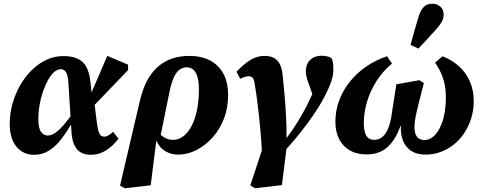

<svg xmlns="http://www.w3.org/2000/svg" viewBox="-20 -813 2582 1027"><path d="M163 15Q104 15 68 -28.5Q32 -72 32 -151Q32 -206 47 -259Q62 -312 88.5 -358Q115 -404 151 -439Q187 -474 229.5 -493.5Q272 -513 319 -513Q367 -513 397.5 -498Q428 -483 443.5 -452Q459 -421 464 -374L471 -306L481 -294L498 -158Q504 -112 512.5 -97Q521 -82 537 -82Q549 -82 560 -88.5Q571 -95 585 -108L614 -71Q584 -32 547 -8.5Q510 15 466 15Q435 15 412.5 2.5Q390 -10 377 -38.5Q364 -67 362 -113L346 -367Q344 -409 333.5 -426Q323 -443 305 -443Q287 -443 269.5 -427.5Q252 -412 237 -385Q222 -358 210 -323.5Q198 -289 191.5 -251Q185 -213 185 -176Q185 -128 199.5 -108Q214 -88 235 -88Q255 -88 277 -103.5Q299 -119 324 -148.5Q349 -178 377 -219L390 -156H366Q337 -107 307 -68Q277 -29 241.5 -7Q206 15 163 15ZM466 -231 446 -264 554 -514 665 -467V-438Z M648 194 622 180 730 -281Q758 -397 824 -455.5Q890 -514 993 -514Q1055 -514 1101.5 -490.5Q1148 -467 1174 -420.5Q1200 -374 1200 -303Q1200 -234 1177 -176Q1154 -118 1115 -75.5Q1076 -33 1029 -9.5Q982 14 934 14Q888 14 854 -11.5Q820 -37 807 -89L825 -106Q841 -88 861 -76.5Q881 -65 906 -65Q930 -65 951.5 -78Q973 -91 990 -115Q1007 -139 1019 -172Q1031 -205 1037.5 -246.5Q1044 -288 1044 -335Q1044 -395 1027 -424Q1010 -453 979 -453Q958 -453 940.5 -440.5Q923 -428 910 -399.5Q897 -371 887 -324L836 -73L817 -68L786 178Z M1345 194 1319 179 1393 -46 1516 -48 1488 177ZM1382 18Q1379 -52 1372.5 -120.5Q1366 -189 1358.5 -251.5Q1351 -314 1342 -366Q1340 -382 1336 -390Q1332 -398 1326 -401.5Q1320 -405 1311 -405Q1301 -405 1289 -401.5Q1277 -398 1265 -391L1245 -429Q1285 -472 1320.5 -493Q1356 -514 1395 -514Q1424 -514 1444.5 -503.5Q1465 -493 1476.5 -470.5Q1488 -448 1492 -410Q1497 -361 1502 -306Q1507 -251 1510 -192Q1513 -133 1513 -73H1512Q1535 -104 1556 -136Q1577 -168 1595.5 -200.5Q1614 -233 1630.5 -266.5Q1647 -300 1662 -334Q1669 -349 1674.5 -362.5Q1680 -376 1684 -388L1663 -274L1640 -341Q1632 -362 1624.5 -384.5Q1617 -407 1616 -430Q1616 -471 1639.5 -493Q1663 -515 1701 -515Q1717 -515 1730.5 -511.5Q1744 -508 1753 -502Q1758 -493 1760.5 -480Q1763 -467 1763 -446Q1764 -414 1752.5 -379.5Q1741 -345 1718 -300Q1703 -270 1678.5 -231.5Q1654 -193 1623 -151Q1592 -109 1558 -68.5Q1524 -28 1490 8Z M1940 13Q1889 13 1852 -8Q1815 -29 1794.5 -68Q1774 -107 1774 -162Q1774 -222 1794.5 -276.5Q1815 -331 1852 -377Q1889 -423 1939.5 -457.5Q1990 -492 2050 -512L2077 -473Q2029 -434 1995 -381Q1961 -328 1943.5 -269.5Q1926 -211 1926 -154Q1926 -109 1939.5 -87Q1953 -65 1982 -65Q2006 -65 2024.5 -80Q2043 -95 2056 -125.5Q2069 -156 2075 -201L2100 -362L2223 -384L2247 -369L2217 -250Q2208 -214 2202.5 -185.5Q2197 -157 2197 -132Q2197 -110 2203 -95Q2209 -80 2221 -72Q2233 -64 2251 -64Q2270 -64 2287.5 -75Q2305 -86 2319 -106Q2333 -126 2343.5 -154Q2354 -182 2359.5 -217Q2365 -252 2365 -292Q2365 -349 2350 -394Q2335 -439 2307 -478L2347 -512Q2398 -492 2435 -458.5Q2472 -425 2493 -378Q2514 -331 2514 -272Q2514 -225 2501 -182.5Q2488 -140 2465 -104Q2442 -68 2410 -42Q2378 -16 2339 -1Q2300 14 2257 14Q2211 14 2181 -5Q2151 -24 2136.5 -58.5Q2122 -93 2124 -139L2122 -140Q2097 -67 2053.5 -27Q2010 13 1940 13ZM2176 -573Q2186 -610 2196 -646Q2206 -682 2217 -717Q2225 -745 2236 -762Q2247 -779 2260.5 -786Q2274 -793 2291 -793Q2318 -793 2335.5 -777.5Q2353 -762 2353 -736Q2353 -714 2342.5 -695.5Q2332 -677 2312 -655Q2288 -628 2265 -603.5Q2242 -579 2218 -553Z"/></svg>

Font: Source Serif 4
Style: Bold Italic
Weight: 700
Italic angle: -12°
Designer: Frank Grießhammer
Foundry: Adobe Systems Incorporated
Version: Version 4.004;hotconv 1.0.116;makeotfexe 2.5.65601